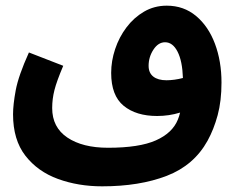

<svg xmlns="http://www.w3.org/2000/svg" viewBox="-20 -469 838 677"><path d="M340 188Q256 188 184.5 162Q113 136 69.5 80Q26 24 26 -66Q26 -100 35.5 -151Q45 -202 82 -284L203 -237Q180 -183 172 -151.5Q164 -120 164 -88Q164 -20 217.5 16Q271 52 361 52Q471 52 529.5 26Q588 0 607 -47Q612 -59 615 -72Q576 -60 534 -60Q460 -60 416 -96Q372 -132 372 -212Q372 -254 386 -296Q400 -338 426 -372.5Q452 -407 488 -428Q524 -449 568 -449Q628 -449 671.5 -412.5Q715 -376 738 -314.5Q761 -253 761 -178Q761 -113 747.5 -63Q734 -13 712 27Q664 114 568 151Q472 188 340 188ZM504 -237Q504 -212 520.5 -199Q537 -186 567 -186Q580 -186 595 -188Q610 -190 625 -194Q623 -254 606 -287Q589 -320 562 -320Q538 -320 521 -294Q504 -268 504 -237Z"/></svg>

Font: Noto Sans Arabic SemCond
Style: Bold
Weight: 700
Width: 4
Designer: Monotype Design Team, Nadine Chahine, Nizar Qandah and Khaled Hosny
Foundry: Monotype Imaging Inc.
Version: Version 2.012; ttfautohint (v1.8.4.7-5d5b)